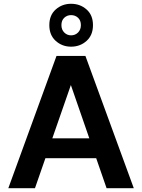

<svg xmlns="http://www.w3.org/2000/svg" viewBox="-20 -996 751 1016"><path d="M24 0 279 -700H432L688 0H544L355 -546L165 0ZM136 -159 172 -264H528L564 -159ZM356 -749Q309 -749 275 -779.5Q241 -810 241 -863Q241 -916 275 -946Q309 -976 356 -976Q404 -976 438 -946Q472 -916 472 -863Q472 -810 438 -779.5Q404 -749 356 -749ZM356 -809Q378 -809 393 -824Q408 -839 408 -863Q408 -888 393 -902Q378 -916 356 -916Q335 -916 320 -902Q305 -888 305 -863Q305 -839 320 -824Q335 -809 356 -809Z"/></svg>

Font: DM Sans 11pt
Style: Bold
Weight: 700
Version: Version 4.004;gftools[0.9.30]